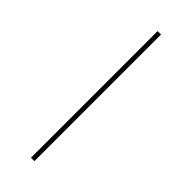

<svg xmlns="http://www.w3.org/2000/svg" viewBox="-244 -762 788 788"><g transform="rotate(45 150.0 -367.5)"><path d="M140 0V-735H160V0Z"/></g></svg>

Font: Iosevka Aile Thin
Style: Regular
Weight: 100
Designer: Belleve Invis
Foundry: Belleve Invis
Version: Version 31.1.0; ttfautohint (v1.8.4)